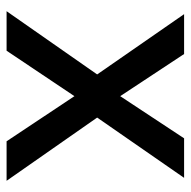

<svg xmlns="http://www.w3.org/2000/svg" viewBox="-18 -561 579 583"><g transform="rotate(90 271.5 -269.5)"><path d="M206 -275 23 -539H144L272 -345L400 -539H520L337 -275L529 0H409L272 -206L134 0H14Z"/></g></svg>

Font: Noto Sans Medium
Style: Regular
Weight: 500
Designer: Monotype Design Team
Foundry: Monotype Imaging Inc.
Version: Version 2.007